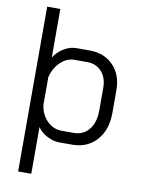

<svg xmlns="http://www.w3.org/2000/svg" viewBox="-97 -766 772 1036"><g transform="rotate(10 289.0 -248.5)"><path d="M76 -700H148V-434Q169 -467 202.5 -487Q236 -507 271 -507H343Q423 -507 472.5 -456Q522 -405 522 -321V-196Q522 -103 471.5 -46.5Q421 10 338 10H266Q235 10 201 -7.5Q167 -25 148 -53V203H76ZM336 -54Q388 -54 419 -93Q450 -132 450 -196V-321Q450 -376 420 -409.5Q390 -443 341 -443H271Q229 -443 195 -410.5Q161 -378 148 -327V-175Q155 -122 189 -88Q223 -54 270 -54Z"/></g></svg>

Font: Bai Jamjuree
Style: Regular
Weight: 400
Designer: Katatrad Aksorn Co.,Ltd.
Foundry: Cadson Demak Co.,Ltd.
Version: Version 1.000; ttfautohint (v1.6)